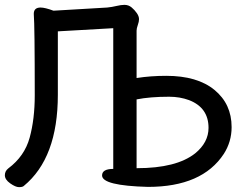

<svg xmlns="http://www.w3.org/2000/svg" viewBox="-23 -745 1006 790"><path d="M55 25Q41 25 19 9.5Q-3 -6 -3 -24Q-3 -41 11 -52Q78 -102 99 -178.5Q120 -255 120 -353Q120 -638 116 -688Q116 -714 144 -714Q162 -714 197 -701L418 -714Q438 -716 456.5 -720.5Q475 -725 489 -725Q506 -725 518.5 -714.5Q531 -704 540 -691Q549 -678 549 -666Q549 -656 544 -642Q539 -628 539 -619V-424Q597 -433 661 -433Q789 -433 859.5 -375Q930 -317 930 -222Q930 -162 898 -112Q809 24 586 24Q397 19 397 -23Q397 -50 443 -50V-629L215 -616V-355Q215 -95 75 20Q70 25 55 25ZM540 -53Q703 -53 780 -114Q835 -159 835 -219Q835 -302 755 -333Q717 -347 673 -347Q594 -347 539 -336V-53Z"/></svg>

Font: LXGW ZhenKai
Style: Regular
Weight: 400
Designer: LXGW / Fontworks Inc.
Foundry: LXGW / Fontworks Inc.
Version: Version 0.800;June 8, 2025